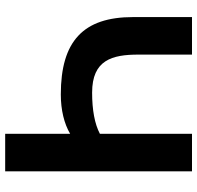

<svg xmlns="http://www.w3.org/2000/svg" viewBox="-30 -732 762 742"><g transform="rotate(90 351.0 -361.0)"><path d="M345 -215C405 -215 458 -228 497 -251V0H642V-722H497V-366C459 -346 405 -336 338 -336C212 -336 191 -413 191 -515V-722H46V-494C46 -302 139 -215 345 -215Z"/></g></svg>

Font: Perun
Style: Bold
Weight: 700
Foundry: Copyright (c) Stefan Peev, Context Ltd, 2016
Version: Version 1.089